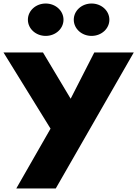

<svg xmlns="http://www.w3.org/2000/svg" viewBox="-58 -811 780 1091"><path d="M201.7 -791C145.5 -791 100.5 -750 100.5 -699C100.5 -648 145.5 -607 201.7 -607C257.8 -607 302.8 -648 302.8 -699C302.8 -750 257.8 -791 201.7 -791ZM462.3 -791C406.2 -791 361.2 -750 361.2 -699C361.2 -648 406.2 -607 462.3 -607C518.5 -607 563.5 -648 563.5 -699C563.5 -750 518.5 -791 462.3 -791ZM477.8 -513 343.5 -250 186.2 -513H-38.2L229.2 -80L34.5 260H258.8L702.2 -513Z"/></svg>

Font: Hussar
Style: BdWide
Weight: 700
Foundry: Cannot Into Space Fonts
Version: Version 2.00